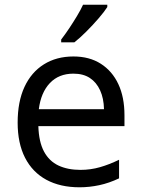

<svg xmlns="http://www.w3.org/2000/svg" viewBox="-20 -786 603 816"><path d="M318 10Q236 10 177 -22Q118 -54 86.5 -115.5Q55 -177 55 -265Q55 -354 84 -416.5Q113 -479 166.5 -512.5Q220 -546 292 -546Q360 -546 408.5 -515Q457 -484 483 -428.5Q509 -373 509 -296V-250H143Q145 -183 167 -142Q189 -101 228.5 -82.5Q268 -64 322 -64Q365 -64 405 -75.5Q445 -87 486 -107V-28Q444 -8 402 1Q360 10 318 10ZM422 -322Q421 -368 405.5 -402Q390 -436 362 -454.5Q334 -473 292 -473Q230 -473 192 -433Q154 -393 145 -322ZM240 -618Q257 -640 274 -665.5Q291 -691 307 -717.5Q323 -744 333 -766H436V-756Q424 -737 399.5 -708.5Q375 -680 347 -652Q319 -624 296 -606H240Z"/></svg>

Font: Noto Sans Mono SemiCondensed
Style: Regular
Weight: 400
Width: 4
Designer: Monotype Design Team
Foundry: Monotype Imaging Inc.
Version: Version 2.010